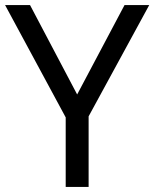

<svg xmlns="http://www.w3.org/2000/svg" viewBox="-20 -734 606 754"><path d="M283 -363 469 -714H566L328 -277V0H238V-273L0 -714H98Z"/></svg>

Font: Noto Sans Tifinagh Hawad
Style: Regular
Weight: 400
Designer: JamraPatel
Foundry: JamraPatel LLC
Version: Version 2.006; ttfautohint (v1.8.4.7-5d5b)